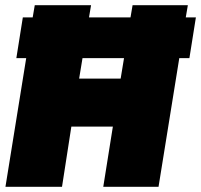

<svg xmlns="http://www.w3.org/2000/svg" viewBox="-20 -720 775 740"><path d="M1 0 81 -496H43L68 -653H106L114 -700H331L323 -653H483L491 -700H704L696 -653H735L710 -496H671L591 0H378L415 -232H255L219 0ZM285 -417H445L458 -496H298Z"/></svg>

Font: Georama Black
Style: Italic
Weight: 900
Italic angle: -9°
Designer: Jean-Baptiste Levee
Foundry: Production Type
Version: Version 1.000